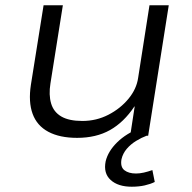

<svg xmlns="http://www.w3.org/2000/svg" viewBox="-20 -514 728 727"><path d="M272 8Q206 8 163 -15Q120 -38 103.5 -83Q87 -128 97 -193L145 -494H218L171 -198Q164 -155 173.5 -122.5Q183 -90 212 -73Q241 -56 292 -56Q345 -56 390.5 -79.5Q436 -103 466.5 -140Q497 -177 503 -219L546 -494H619L541 0H473L490 -111H489Q449 -51 396.5 -21.5Q344 8 272 8ZM479 193Q427 193 399 167.5Q371 142 380 97Q389 59 423.5 25Q458 -9 514 -31L535 0Q516 7 495.5 19.5Q475 32 460 49.5Q445 67 440 89Q435 118 451 130.5Q467 143 495 143Q509 143 524.5 139.5Q540 136 557 130L566 175Q550 183 528 188Q506 193 479 193Z"/></svg>

Font: Nunito Sans 7pt SemiExpanded Light
Style: Italic
Weight: 300
Width: 6
Italic angle: -9°
Designer: Vernon Adams
Foundry: Vernon Adams
Version: Version 3.101;gftools[0.9.27]